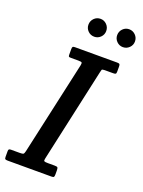

<svg xmlns="http://www.w3.org/2000/svg" viewBox="-219 -1033 825 1111"><g transform="rotate(20 194.0 -477.5)"><path d="M-43.5 -17.5V-51.5Q-43.5 -60.5 -40 -63.2Q-36.5 -66 -27.5 -66H26.5Q43.5 -66 48 -69.2Q52.5 -72.5 56 -87L183.5 -662.5Q186.5 -677 182.8 -680.5Q179 -684 161 -684H115Q104.5 -684 102.5 -687Q100.5 -690 100.5 -700.5V-731.5Q100.5 -743 103.5 -746.5Q106.5 -750 118 -750H376.5Q388 -750 391.5 -746.8Q395 -743.5 395 -732V-701Q395 -689.5 391.2 -686.8Q387.5 -684 375.5 -684H324Q308.5 -684 306.5 -679.2Q304.5 -674.5 302 -662L175.5 -86.5Q172 -72 176.5 -69Q181 -66 199 -66H240.5Q256 -66 259.2 -61.8Q262.5 -57.5 262.5 -42V-20Q262.5 -8 259.8 -4Q257 0 245.5 0H-24Q-36 0 -39.8 -3Q-43.5 -6 -43.5 -17.5ZM377 -845Q354.5 -845 338.5 -861Q322.5 -877 322.5 -899.5Q322.5 -922.5 338.5 -938.8Q354.5 -955 377 -955Q399.5 -955 415.8 -938.8Q432 -922.5 432 -899.5Q432 -877 415.8 -861Q399.5 -845 377 -845ZM200.5 -845Q177.5 -845 161.5 -861Q145.5 -877 145.5 -899.5Q145.5 -922.5 161.5 -938.8Q177.5 -955 200.5 -955Q223 -955 239 -938.8Q255 -922.5 255 -899.5Q255 -877 239 -861Q223 -845 200.5 -845Z"/></g></svg>

Font: Besley* Narrow Medium
Style: Italic
Weight: 500
Width: 4
Italic angle: -13°
Designer: Owen Earl
Foundry: indestructible type*
Version: Version 3.000; ttfautohint (v1.8.3)